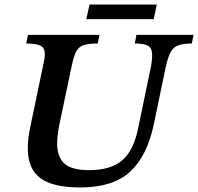

<svg xmlns="http://www.w3.org/2000/svg" viewBox="-20 -810 870 843"><path d="M332 13Q212 13 157 -28Q102 -69 102 -159Q102 -199 112 -248L171 -531Q177 -556 177 -571Q177 -599 158.5 -609Q140 -619 95 -619L103 -657H417L409 -619Q368 -619 346.5 -611.5Q325 -604 314.5 -583.5Q304 -563 296 -526L240 -260Q231 -212 231 -180Q231 -121 262.5 -92Q294 -63 372 -63Q466 -63 517 -106.5Q568 -150 588 -254L637 -490Q643 -515 645.5 -534Q648 -553 648 -567Q648 -598 631 -608.5Q614 -619 572 -619L579 -657H830L822 -619Q780 -619 758 -609Q736 -599 724.5 -572Q713 -545 703 -493L655 -263Q626 -125 551 -56Q476 13 332 13ZM655 -726H359L373 -790H668Z"/></svg>

Font: STIX Two Text SemiBold
Style: Italic
Weight: 600
Italic angle: -12°
Designer: Ross Mills, John Hudson & Paul Hanslow, Tiro Typeworks Ltd; with prior portions MicroPress Inc. and Coen Hoffman, Elsevi
Foundry: Tiro Typeworks Ltd
Version: Version 2.13 b171